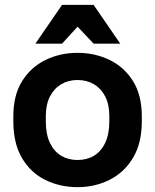

<svg xmlns="http://www.w3.org/2000/svg" viewBox="-20 -760 640 792"><path d="M300 12Q228 12 167.5 -17.5Q107 -47 71 -107.5Q35 -168 35 -260V-280Q35 -367 71 -425Q107 -483 167.5 -512.5Q228 -542 300 -542Q372 -542 432.5 -512.5Q493 -483 529 -425Q565 -367 565 -280V-260Q565 -170 529 -109.5Q493 -49 432.5 -18.5Q372 12 300 12ZM300 -100Q338 -100 367.5 -117.5Q397 -135 414 -171Q431 -207 431 -260V-280Q431 -329 414 -362Q397 -395 367.5 -412.5Q338 -430 300 -430Q262 -430 232.5 -412.5Q203 -395 186 -362Q169 -329 169 -280V-260Q169 -206 186 -170.5Q203 -135 232.5 -117.5Q262 -100 300 -100ZM126 -580 236 -740H366L476 -580H366L300 -650L236 -580Z"/></svg>

Font: Golos Text SemiBold
Style: Regular
Weight: 600
Designer: A.Korolkova, Vitaly Kuzmin
Foundry: ParaType Ltd
Version: Version 2.004